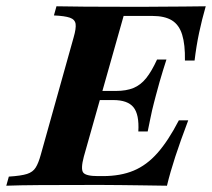

<svg xmlns="http://www.w3.org/2000/svg" viewBox="-45 -591 675 611"><path d="M-25 0 -16.9 -29Q22.6 -31.5 41.1 -37.5Q59.7 -43.5 68.5 -57.7Q77.4 -71.8 84.7 -98.4L189.5 -472.6Q197.6 -500.8 195.6 -514.9Q193.5 -529 177.4 -534.7Q161.3 -540.3 126.6 -541.9L134.7 -571Q170.2 -570.2 226.6 -569.8Q283.1 -569.4 359.7 -569.4Q390.3 -569.4 418.5 -569.4Q446.8 -569.4 476.2 -569.8Q505.6 -570.2 538.3 -570.2Q571 -570.2 609.7 -571Q597.6 -529 588.7 -487.1Q579.8 -445.2 574.2 -398.4H543.5Q544.4 -449.2 534.7 -480.6Q525 -512.1 502 -526.2Q479 -540.3 439.5 -540.3H348.4L221.8 -92.7Q211.3 -53.2 219.8 -41.9Q228.2 -30.6 266.9 -30.6H282.3Q338.7 -30.6 380.2 -48Q421.8 -65.3 456 -104Q490.3 -142.7 524.2 -208.1H554Q529 -141.9 512.9 -92.7Q496.8 -43.5 486.3 0Q439.5 -0.8 404.4 -1.2Q369.4 -1.6 340.3 -2Q311.3 -2.4 284.7 -2.4Q258.1 -2.4 230.6 -2.4Q145.2 -2.4 81 -2Q16.9 -1.6 -25 0ZM246 -272.6 254 -301.6H414.5L406.5 -272.6ZM395.2 -172.6Q398.4 -226.6 379.8 -249.6Q361.3 -272.6 315.3 -272.6L324.2 -301.6Q356.5 -301.6 379.4 -310.9Q402.4 -320.2 420.2 -342.3Q437.9 -364.5 454.8 -401.6H484.7Q479.8 -386.3 474.2 -368.5Q468.5 -350.8 462.9 -330.6Q457.3 -310.5 450.8 -286.3Q447.6 -274.2 444.8 -263.3Q441.9 -252.4 439.1 -240.3Q436.3 -228.2 433.1 -212.1Q429.8 -196 425 -172.6Z"/></svg>

Font: Playfair 5pt SemiExpanded Light ExtraBold
Style: Italic
Weight: 800
Italic angle: -15.6°
Version: Version 2.001;gftools[0.9.30]